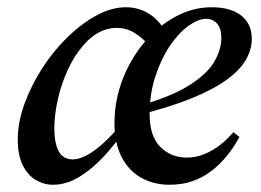

<svg xmlns="http://www.w3.org/2000/svg" viewBox="-20 -496 720 530"><path d="M126 14Q101 14 79 1Q57 -12 43 -39.5Q29 -67 29 -111Q29 -158 47.5 -209Q66 -260 96.5 -307.5Q127 -355 166 -393Q205 -431 246.5 -453.5Q288 -476 328 -476Q362 -476 390.5 -458.5Q419 -441 438 -407L390 -372Q375 -390 352.5 -404.5Q330 -419 301 -419Q285 -419 269 -413.5Q253 -408 238.5 -397.5Q224 -387 211 -372Q186 -344 167.5 -304Q149 -264 139.5 -221Q130 -178 130 -142Q130 -101 142 -78.5Q154 -56 181 -56Q198 -56 219 -67Q240 -78 265.5 -101Q291 -124 322 -162L336 -140H326Q299 -99 266.5 -64Q234 -29 198.5 -7.5Q163 14 126 14ZM448 14Q404 14 369.5 -5.5Q335 -25 315.5 -63Q296 -101 296 -156Q296 -218 318 -275.5Q340 -333 377.5 -378Q415 -423 463.5 -449.5Q512 -476 564 -476Q617 -476 646 -453Q675 -430 675 -389Q675 -359 658.5 -330.5Q642 -302 604.5 -275Q567 -248 506 -223.5Q445 -199 356 -177L353 -201Q445 -226 496.5 -257Q548 -288 569.5 -322.5Q591 -357 591 -392Q591 -417 579.5 -430.5Q568 -444 549 -444Q527 -444 499.5 -424Q472 -404 448 -368Q424 -332 408.5 -284Q393 -236 393 -181Q393 -120 422.5 -90.5Q452 -61 496 -61Q521 -61 545 -71Q569 -81 589 -97Q609 -113 624 -131L641 -118Q626 -90 606.5 -66Q587 -42 563.5 -24Q540 -6 511.5 4Q483 14 448 14Z"/></svg>

Font: Source Serif 4 48pt SemiBold
Style: Italic
Weight: 600
Italic angle: -12°
Designer: Frank Grießhammer
Foundry: Adobe Systems Incorporated
Version: Version 4.004;hotconv 1.0.116;makeotfexe 2.5.65601